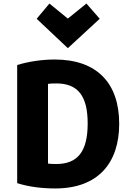

<svg xmlns="http://www.w3.org/2000/svg" viewBox="-20 -1045 738 1084"><path d="M259 -1025 363 -940 468 -1025 543 -939 363 -773 187 -939ZM653 -346C653 -123 532 19 292 19C218 19 143 10 77 -11V-678C143 -698 217 -709 289 -709C528 -709 653 -575 653 -346ZM475 -348C475 -502 421 -574 298 -574C280 -574 256 -573 251 -571V-122C256 -120 279 -119 297 -119C419 -119 475 -190 475 -348Z"/></svg>

Font: Repo ExtraBold
Style: Bold
Weight: 700
Designer: Stefan Peev
Foundry: Context Ltd
Version: Version 1.502